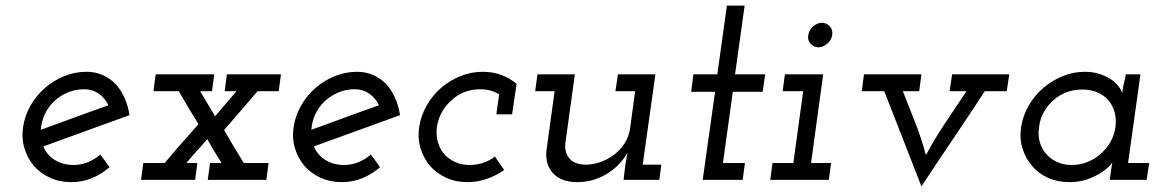

<svg xmlns="http://www.w3.org/2000/svg" viewBox="-20 -639 4128 682"><path d="M440 -230Q363 -202 287 -174.5Q211 -147 134 -119Q146 -89 174.5 -71Q203 -53 241 -53Q268 -53 292.5 -63Q317 -73 336 -90Q345 -79 353 -67.5Q361 -56 369 -45Q340 -20 306 -6Q272 8 233 8Q192 8 158 -7.5Q124 -23 101 -49Q78 -76 67 -111.5Q56 -147 62 -188Q68 -228 88.5 -264Q109 -300 139.5 -326.5Q170 -353 208 -368.5Q246 -384 288 -384Q319 -384 345.5 -372Q372 -360 392 -339Q410 -319 422.5 -291Q435 -263 440 -230ZM279 -322Q247 -322 219.5 -310Q192 -298 171.5 -278.5Q151 -259 139 -233Q127 -207 125 -178Q186 -200 245.5 -222Q305 -244 365 -265Q353 -291 330.5 -306.5Q308 -322 279 -322Z M533 -375H741L733 -315H691L744 -226L820 -315H778L786 -375H978L970 -315H895L776 -177Q793 -147 810.5 -118Q828 -89 846 -60H934L926 0H718L726 -60H767Q753 -82 740.5 -103Q728 -124 716 -145Q698 -123 679 -102.5Q660 -82 642 -60H681L673 0H481L489 -60H565Q594 -95 624 -129Q654 -163 685 -198Q667 -227 649.5 -256Q632 -285 615 -315H525Z M1401 -230Q1324 -202 1248 -174.5Q1172 -147 1095 -119Q1107 -89 1135.5 -71Q1164 -53 1202 -53Q1229 -53 1253.5 -63Q1278 -73 1297 -90Q1306 -79 1314 -67.5Q1322 -56 1330 -45Q1301 -20 1267 -6Q1233 8 1194 8Q1153 8 1119 -7.5Q1085 -23 1062 -49Q1039 -76 1028 -111.5Q1017 -147 1023 -188Q1029 -228 1049.5 -264Q1070 -300 1100.5 -326.5Q1131 -353 1169 -368.5Q1207 -384 1249 -384Q1280 -384 1306.5 -372Q1333 -360 1353 -339Q1371 -319 1383.5 -291Q1396 -263 1401 -230ZM1240 -322Q1208 -322 1180.5 -310Q1153 -298 1132.5 -278.5Q1112 -259 1100 -233Q1088 -207 1086 -178Q1147 -200 1206.5 -222Q1266 -244 1326 -265Q1314 -291 1291.5 -306.5Q1269 -322 1240 -322Z M1771 -35Q1742 -15 1709 -3.5Q1676 8 1640 8Q1599 8 1565 -7.5Q1531 -23 1508 -49Q1485 -76 1474 -111.5Q1463 -147 1469 -188Q1475 -228 1495.5 -264Q1516 -300 1546 -326Q1577 -353 1615 -368.5Q1653 -384 1695 -384Q1731 -384 1761.5 -372.5Q1792 -361 1815 -341L1799 -233H1743L1753 -304Q1738 -313 1721.5 -317.5Q1705 -322 1686 -322Q1656 -322 1630 -312Q1604 -302 1584 -283Q1563 -265 1549.5 -240.5Q1536 -216 1532 -188Q1528 -158 1536 -132Q1544 -106 1562 -87Q1577 -72 1599 -62.5Q1621 -53 1648 -53Q1673 -53 1696 -60.5Q1719 -68 1738 -83Z M2195 0 2201 -52 2209 -97Q2182 -49 2134 -20.5Q2086 8 2031 8Q1974 8 1945 -23Q1916 -54 1921 -104L1950 -315H1881L1889 -375H2022L1988 -129Q1985 -99 2001.5 -77.5Q2018 -56 2058 -54Q2086 -54 2113 -63.5Q2140 -73 2162 -90Q2184 -107 2199 -130.5Q2214 -154 2218 -182L2236 -315H2166L2175 -375H2308L2263 -54H2329L2322 0Z M2562 -619H2625L2591 -375H2698L2689 -313H2583L2548 -60H2626L2618 0H2476L2520 -313H2435L2443 -375H2528Z M2724 -60H2798L2833 -315H2760L2768 -375H2904L2861 -60H2932L2924 0H2716ZM2851 -514Q2854 -533 2868.5 -545.5Q2883 -558 2900 -558Q2916 -558 2927.5 -545.5Q2939 -533 2936 -514Q2933 -496 2918 -483.5Q2903 -471 2888 -471Q2871 -471 2859.5 -483.5Q2848 -496 2851 -514Z M3049 -375H3253L3245 -315H3187Q3210 -258 3232 -201Q3254 -144 3269 -88Q3298 -143 3336 -200Q3374 -257 3413 -315H3353L3362 -375H3565L3556 -315H3478Q3422 -229 3365.5 -145.5Q3309 -62 3253 23Q3220 -62 3187 -146Q3154 -230 3121 -315H3041Z M3607 -187Q3613 -227 3633.5 -263Q3654 -299 3684.5 -325.5Q3715 -352 3753.5 -368Q3792 -384 3834 -384Q3862 -384 3885 -376.5Q3908 -369 3925 -358Q3943 -346 3953.5 -332Q3964 -318 3966 -308Q3968 -325 3972 -341.5Q3976 -358 3979 -375H4031L3987 -60H4062L4053 0H3922L3926 -30Q3927 -39 3928.5 -46.5Q3930 -54 3931 -62Q3927 -55 3916.5 -45Q3906 -35 3890 -25Q3869 -11 3840.5 -1.5Q3812 8 3779 8Q3737 8 3702.5 -7.5Q3668 -23 3646 -50Q3623 -76 3612 -111.5Q3601 -147 3607 -187ZM3671 -188Q3666 -157 3674.5 -130.5Q3683 -104 3702 -86Q3717 -71 3738.5 -62Q3760 -53 3787 -53Q3816 -53 3842.5 -63.5Q3869 -74 3890 -93Q3911 -111 3924.5 -135Q3938 -159 3942 -187Q3946 -216 3939 -241Q3932 -266 3916 -284Q3900 -302 3876.5 -311.5Q3853 -321 3825 -321Q3795 -321 3769 -311.5Q3743 -302 3722 -283Q3701 -265 3687.5 -240.5Q3674 -216 3671 -188Z"/></svg>

Font: Josefin Slab SemiBold
Style: Italic
Weight: 600
Italic angle: -12°
Designer: Santiago Orozco
Foundry: Typemade
Version: Version 2.000